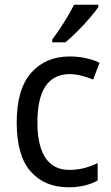

<svg xmlns="http://www.w3.org/2000/svg" viewBox="-20 -786 471 816"><path d="M271 10Q170 10 110.5 -57Q51 -124 51 -265Q51 -407 112.5 -476.5Q174 -546 276 -546Q313 -546 346.5 -538.5Q380 -531 403 -519L376 -448Q354 -457 327 -464Q300 -471 277 -471Q139 -471 139 -266Q139 -167 173 -115.5Q207 -64 274 -64Q309 -64 339 -72Q369 -80 395 -93V-19Q344 10 271 10ZM398 -756Q385 -737 360.5 -708.5Q336 -680 308 -652Q280 -624 258 -606H202V-618Q226 -650 252 -691Q278 -732 295 -766H398Z"/></svg>

Font: Noto Sans Gujarati SemiCondensed
Style: Regular
Weight: 400
Width: 4
Designer: Jelle Bosma - Monotype Design Team, Universal Thirst
Foundry: Monotype Imaging Inc.
Version: Version 2.106; ttfautohint (v1.8.4.7-5d5b)